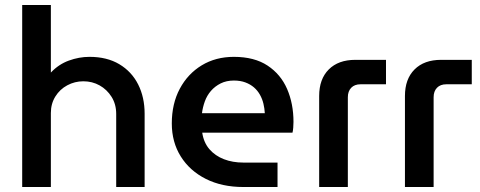

<svg xmlns="http://www.w3.org/2000/svg" viewBox="-20 -750 1923 770"><path d="M69 0V-730H184V-459Q215 -492 256 -507Q297 -522 339 -522Q409 -522 458.5 -492.5Q508 -463 534 -411.5Q560 -360 560 -294V0H446V-293Q446 -332 427.5 -361.5Q409 -391 379.5 -407.5Q350 -424 314 -424Q280 -424 250 -408Q220 -392 202 -363Q184 -334 184 -297V0Z M956 0Q870 0 805.5 -32.5Q741 -65 705 -122.5Q669 -180 669 -255Q669 -334 701 -394Q733 -454 789 -488Q845 -522 918 -522Q1000 -522 1053 -487Q1106 -452 1131.5 -393Q1157 -334 1157 -261Q1157 -251 1156 -238Q1155 -225 1153 -218H791Q797 -178 820 -151.5Q843 -125 878 -111.5Q913 -98 956 -98H1093V0ZM790 -296H1042Q1041 -315 1036.5 -334Q1032 -353 1022.5 -370Q1013 -387 998.5 -399.5Q984 -412 964 -419.5Q944 -427 918 -427Q888 -427 865 -415.5Q842 -404 826 -385.5Q810 -367 801.5 -343.5Q793 -320 790 -296Z M1260 0V-365Q1260 -433 1298.5 -471.5Q1337 -510 1405 -510H1528V-412H1426Q1402 -412 1388.5 -398Q1375 -384 1375 -360V0Z M1604 0V-365Q1604 -433 1642.5 -471.5Q1681 -510 1749 -510H1872V-412H1770Q1746 -412 1732.5 -398Q1719 -384 1719 -360V0Z"/></svg>

Font: MuseoModerno SemiBold Medium
Style: Regular
Weight: 500
Version: Version 1.001